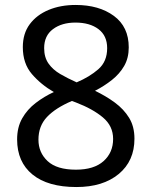

<svg xmlns="http://www.w3.org/2000/svg" viewBox="-20 -744 612 774"><path d="M285 -724Q379 -724 439 -680Q499 -636 499 -553Q499 -510 480.5 -478Q462 -446 431 -421.5Q400 -397 363 -378Q407 -357 443 -330.5Q479 -304 500.5 -269Q522 -234 522 -185Q522 -95 458.5 -42.5Q395 10 288 10Q173 10 111 -40.5Q49 -91 49 -182Q49 -231 69.5 -267Q90 -303 124 -329Q158 -355 197 -373Q145 -403 108.5 -445.5Q72 -488 72 -554Q72 -609 100 -646.5Q128 -684 176 -704Q224 -724 285 -724ZM284 -653Q229 -653 193.5 -626.5Q158 -600 158 -550Q158 -513 175.5 -488Q193 -463 223 -445.5Q253 -428 289 -412Q341 -434 376.5 -465Q412 -496 412 -550Q412 -600 377 -626.5Q342 -653 284 -653ZM135 -181Q135 -129 172 -94.5Q209 -60 286 -60Q359 -60 397.5 -94.5Q436 -129 436 -184Q436 -236 395 -270.5Q354 -305 286 -331L270 -337Q204 -309 169.5 -272.5Q135 -236 135 -181Z"/></svg>

Font: Noto Sans Mende Kikakui
Style: Regular
Weight: 400
Designer: Monotype Design Team
Foundry: Monotype Imaging Inc.
Version: Version 2.003; ttfautohint (v1.8.4.7-5d5b)